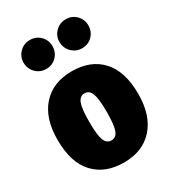

<svg xmlns="http://www.w3.org/2000/svg" viewBox="-200 -922 938 1047"><g transform="rotate(-30 268.5 -398.0)"><path d="M522 -266Q522 -131 454.5 -55.5Q387 20 269 20Q150 20 82.5 -53Q15 -126 15 -268Q15 -404 82.5 -479Q150 -554 269 -554Q387 -554 454.5 -481Q522 -408 522 -266ZM214 -268Q214 -184 226.5 -151.5Q239 -119 269 -119Q299 -119 311.5 -152Q324 -185 324 -266Q324 -349 311.5 -382Q299 -415 269 -415Q239 -415 226.5 -382Q214 -349 214 -268ZM247 -726Q247 -687 221 -660.5Q195 -634 156 -634Q118 -634 91.5 -660.5Q65 -687 65 -726Q65 -763 91.5 -789.5Q118 -816 156 -816Q195 -816 221 -789.5Q247 -763 247 -726ZM473 -726Q473 -687 447 -660.5Q421 -634 382 -634Q344 -634 317.5 -660.5Q291 -687 291 -726Q291 -763 317.5 -789.5Q344 -816 382 -816Q421 -816 447 -789.5Q473 -763 473 -726Z"/></g></svg>

Font: Fira Sans Condensed Black
Style: Regular
Weight: 900
Width: 3
Designer: Carrois Corporate & Edenspiekermann AG
Foundry: Carrois Corporate GbR & Edenspiekermann AG
Version: Version 4.203